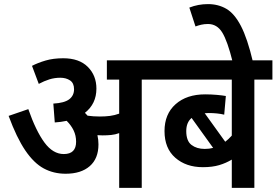

<svg xmlns="http://www.w3.org/2000/svg" viewBox="-20 -916 1348 936"><path d="M460 -212Q460 -143 417.5 -106Q375 -69 300 -69Q241 -69 193 -95Q145 -121 103 -183Q61 -245 22 -351L118 -384Q155 -278 196.5 -221.5Q238 -165 291 -165Q351 -165 351 -225Q351 -255 339 -280Q327 -305 305 -327Q278 -321 247 -319L240 -411Q294 -414 317.5 -432Q341 -450 341 -481Q341 -511 321.5 -524Q302 -537 274 -537Q246 -537 220.5 -529Q195 -521 169 -507L136 -595Q165 -610 202.5 -621Q240 -632 288 -632Q366 -632 408 -590Q450 -548 450 -484Q450 -410 394 -366Q400 -360 407 -352Q435 -348 467 -348Q494 -348 516.5 -351Q539 -354 561 -362V-528H501V-622H760V-528H671V0H561V-267Q542 -260 522 -258Q502 -256 480 -256Q468 -256 455 -257Q460 -235 460 -212Z M1308 -528H1220V0H1110V-138Q1082 -121 1048.5 -111Q1015 -101 969 -101Q887 -101 834.5 -147Q782 -193 782 -277Q782 -360 836 -408Q890 -456 980 -456Q1009 -456 1037 -453.5Q1065 -451 1081 -448L1073 -357Q1057 -361 1037.5 -363Q1018 -365 997 -365Q987 -365 978 -364L1078 -225Q1094 -237 1110 -255V-528H746V-622H1308ZM888 -277Q888 -229 913.5 -209.5Q939 -190 978 -190Q1000 -190 1019 -195L914 -341Q888 -319 888 -277Z M1114 -615Q1089 -716 1063.5 -757.5Q1038 -799 994 -799Q976 -799 961 -795.5Q946 -792 933 -787L903 -879Q946 -896 994 -896Q1044 -896 1083.5 -873Q1123 -850 1154.5 -789.5Q1186 -729 1213 -615Z"/></svg>

Font: Noto Sans Devanagari SemiCondensed SemiBold
Style: Regular
Weight: 600
Width: 4
Designer: Jelle Bosma - Monotype Design Team
Foundry: Monotype Imaging Inc.
Version: Version 2.004; ttfautohint (v1.8.4.7-5d5b)